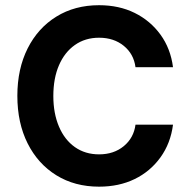

<svg xmlns="http://www.w3.org/2000/svg" viewBox="-20 -705 705 738"><path d="M360.8 12.5Q267.5 12.5 196.7 -31.2Q125.8 -75 86.2 -153.8Q46.7 -232.5 46.7 -336.7Q46.7 -440 86.2 -518.8Q125.8 -597.5 196.7 -641.2Q267.5 -685 360.8 -685Q437.5 -685 497.5 -655.4Q557.5 -625.8 596.7 -572.1Q635.8 -518.3 645 -446.7H500.8Q494.2 -497.5 455.8 -528.8Q417.5 -560 360.8 -560Q307.5 -560 267.9 -532.1Q228.3 -504.2 206.7 -454.2Q185 -404.2 185 -335.8Q185 -269.2 206.7 -218.3Q228.3 -167.5 267.9 -139.6Q307.5 -111.7 360.8 -111.7Q417.5 -111.7 455.8 -143.3Q494.2 -175 500.8 -225.8H645Q635.8 -154.2 596.7 -100Q557.5 -45.8 497.5 -16.7Q437.5 12.5 360.8 12.5Z"/></svg>

Font: Funnel Sans Light
Style: Bold
Weight: 700
Version: Version 1.000